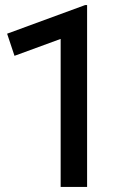

<svg xmlns="http://www.w3.org/2000/svg" viewBox="-20 -735 474 755"><path d="M218.5 0V-582L37 -515.5L8 -602.5L314.5 -715H322.5V0Z"/></svg>

Font: Geologica Thin Roman
Style: Regular
Weight: 400
Version: Version 1.010;gftools[0.9.28]